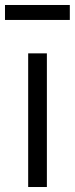

<svg xmlns="http://www.w3.org/2000/svg" viewBox="-51 -750 300 770"><path d="M62 0H137V-536H62ZM-31 -670H229V-730H-31Z"/></svg>

Font: Plus Jakarta Sans
Style: Regular
Weight: 400
Designer: Gumpita Rahayu
Foundry: Tokotype
Version: Version 2.004; ttfautohint (v1.8.3)